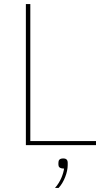

<svg xmlns="http://www.w3.org/2000/svg" viewBox="-20 -718 515 950"><path d="M108 0V-698H130V-20H455V0ZM293 66C308 66 315 73 315 88V99C315 134 297 183 270 212H252C281 180 294 139 297 116C274 116 269 107 269 96V88C269 75 274 66 293 66Z"/></svg>

Font: Plexus Sans Thin
Style: Regular
Weight: 250
Version: Version 2.001;PS 002.001;hotconv 1.0.70;makeotf.lib2.5.58329